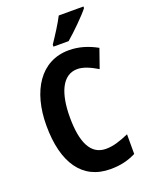

<svg xmlns="http://www.w3.org/2000/svg" viewBox="-171 -1021 868 1118"><g transform="rotate(-20 263.0 -462.0)"><path d="M490 -924V-934H337C314 -889 279 -835 246 -786V-774H340C387 -814 461 -887 490 -924ZM331 -604C368 -604 411 -585 454 -559L495 -676C441 -706 384 -724 322 -724C147 -724 50 -570 50 -356C50 -126 141 10 315 10C376 10 424 -1 474 -26V-148C419 -124 376 -110 331 -110C237 -110 195 -198 195 -355C195 -501 237 -604 331 -604Z"/></g></svg>

Font: Noto Sans Telugu Condensed
Style: Bold
Weight: 700
Width: 3
Designer: Jelle Bosma - Monotype Design Team
Foundry: Monotype Imaging Inc.
Version: Version 2.005